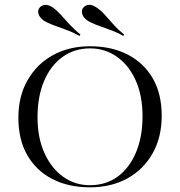

<svg xmlns="http://www.w3.org/2000/svg" viewBox="-20 -777 758 808"><path d="M358.1 11.3Q267.7 11.3 200 -23.8Q132.3 -58.9 94.8 -124.2Q57.3 -189.5 57.3 -281.5Q57.3 -371.8 96 -439.5Q134.7 -507.3 202.4 -544.8Q270.2 -582.3 358.9 -582.3Q450 -582.3 517.7 -547.2Q585.5 -512.1 623 -447.2Q660.5 -382.3 660.5 -289.5Q660.5 -199.2 622.2 -131.5Q583.9 -63.7 516.1 -26.2Q448.4 11.3 358.1 11.3ZM358.1 2.4Q425.8 2.4 475.4 -33.9Q525 -70.2 552.4 -135.9Q579.8 -201.6 579.8 -287.1Q579.8 -375 550.8 -439.1Q521.8 -503.2 471.8 -538.3Q421.8 -573.4 358.9 -573.4Q292.7 -573.4 242.7 -537.1Q192.7 -500.8 165.3 -435.5Q137.9 -370.2 137.9 -283.9Q137.9 -196.8 167.3 -132.3Q196.8 -67.7 246.4 -32.7Q296 2.4 358.1 2.4ZM315.3 -625.8Q285.5 -641.9 256 -652.4Q226.6 -662.9 202 -672.2Q177.4 -681.5 162.1 -691.9Q146.8 -703.2 142.3 -717.7Q137.9 -732.3 145.2 -742.7Q151.6 -753.2 166.9 -756Q182.3 -758.9 201.6 -746Q217.7 -734.7 234.7 -716.1Q251.6 -697.6 272.2 -675Q292.7 -652.4 318.5 -631.5ZM499.2 -625.8Q470.2 -641.9 440.3 -652.4Q410.5 -662.9 385.9 -672.2Q361.3 -681.5 346 -691.9Q330.6 -703.2 326.2 -717.7Q321.8 -732.3 329 -742.7Q337.1 -754 351.6 -756.5Q366.1 -758.9 385.5 -746Q404 -733.9 421 -714.9Q437.9 -696 457.3 -674.2Q476.6 -652.4 502.4 -631.5Z"/></svg>

Font: Playfair 144pt SemiExpanded Light
Style: Regular
Weight: 300
Width: 6
Designer: Claus Eggers Sørensen
Foundry: Claus Eggers Sørensen
Version: Version 2.203